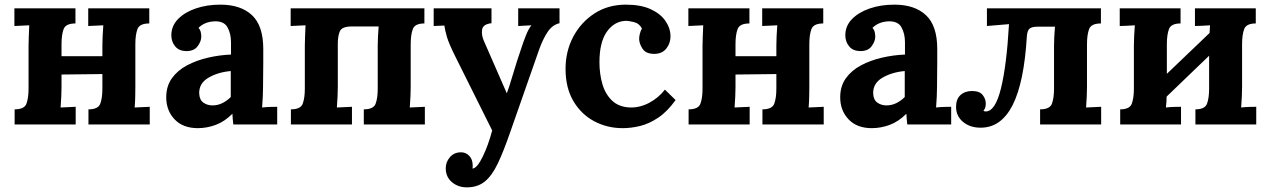

<svg xmlns="http://www.w3.org/2000/svg" viewBox="-20 -536 5462 827"><path d="M305 -435Q263 -435 254 -410.5Q245 -386 245 -346V-294H421V-339Q421 -353 422 -379Q423 -405 425 -427L360 -424V-500H623V-435Q581 -435 572 -410.5Q563 -386 563 -346V-161Q563 -147 562.5 -121.5Q562 -96 560 -73L625 -76V0H361V-65Q403 -65 412 -89.5Q421 -114 421 -154V-217L245 -215V-161Q245 -147 244 -121.5Q243 -96 241 -73L306 -76V0H43V-65Q85 -65 94 -89.5Q103 -114 103 -154V-339Q103 -353 104 -379Q105 -405 106 -427L42 -424V-500H305Z M985 0Q983 -14 982.5 -23.5Q982 -33 981 -46Q947 -12 909 2Q871 16 832 16Q768 16 732 -22Q696 -60 696 -117Q696 -165 720.5 -199Q745 -233 785.5 -254.5Q826 -276 875.5 -287.5Q925 -299 975 -301V-353Q975 -392 959.5 -419Q944 -446 903 -444Q861 -442 835 -416Q843 -407 845 -396.5Q847 -386 847 -378Q847 -358 831 -336.5Q815 -315 780 -316Q750 -317 734 -337Q718 -357 718 -384Q718 -424 746.5 -453.5Q775 -483 823 -499.5Q871 -516 929 -516Q1017 -516 1065.5 -470.5Q1114 -425 1114 -325Q1114 -291 1114 -267Q1114 -243 1113.5 -219Q1113 -195 1113 -161Q1113 -147 1112 -121.5Q1111 -96 1109 -73Q1126 -75 1145 -75.5Q1164 -76 1174 -76V0ZM974 -230Q918 -225 877.5 -201Q837 -177 838 -134Q839 -106 856 -94Q873 -82 895 -82Q918 -82 938 -92Q958 -102 974 -118Z M1233 0V-65Q1275 -65 1284 -89.5Q1293 -114 1293 -154V-339Q1293 -353 1294 -379Q1295 -405 1296 -427L1232 -424V-500H1808V-435Q1767 -435 1758 -410.5Q1749 -386 1749 -346V-161Q1749 -147 1748 -121.5Q1747 -96 1745 -73L1810 -76V0H1547V-65Q1589 -65 1598 -89.5Q1607 -114 1607 -154V-340Q1607 -354 1608 -377.5Q1609 -401 1611 -422H1495Q1453 -422 1444 -401.5Q1435 -381 1435 -347V-161Q1435 -147 1434 -121.5Q1433 -96 1431 -73L1496 -76V0Z M1991 271Q1953 271 1926.5 248.5Q1900 226 1900 189Q1900 162 1917.5 141.5Q1935 121 1963 120Q1985 119 2000.5 134.5Q2016 150 2016 177Q2016 180 2016 183Q2016 186 2015 190Q2017 190 2020 189Q2038 183 2060 137Q2083 90 2100 26L1942 -291Q1914 -347 1905.5 -375.5Q1897 -404 1894 -426L1848 -424V-500H2097V-436Q2060 -432 2056.5 -408Q2053 -384 2065 -358L2163 -134Q2173 -160 2189 -214.5Q2205 -269 2227 -333Q2233 -352 2244.5 -381.5Q2256 -411 2269 -427L2212 -424V-500H2390V-436Q2359 -429 2338.5 -398Q2318 -367 2302 -322L2177 35Q2149 116 2124 168.5Q2099 221 2068 246Q2037 271 1991 271Z M2662 16Q2595 16 2539 -14Q2483 -44 2449.5 -101Q2416 -158 2416 -239Q2416 -315 2449 -377.5Q2482 -440 2540.5 -478Q2599 -516 2676 -516Q2740 -516 2782.5 -496.5Q2825 -477 2846.5 -445.5Q2868 -414 2868 -379Q2868 -350 2850.5 -327.5Q2833 -305 2801 -304Q2763 -303 2748 -325.5Q2733 -348 2733 -369Q2733 -378 2736 -390.5Q2739 -403 2745 -413Q2734 -435 2710 -441Q2686 -447 2672 -446Q2624 -443 2593 -398Q2562 -353 2562 -268Q2562 -218 2574.5 -174.5Q2587 -131 2616 -103Q2645 -75 2694 -73Q2736 -72 2776 -93Q2816 -114 2844 -150L2890 -105Q2854 -55 2815 -29Q2776 -3 2737.5 6.5Q2699 16 2662 16Z M3208 -435Q3166 -435 3157 -410.5Q3148 -386 3148 -346V-294H3324V-339Q3324 -353 3325 -379Q3326 -405 3328 -427L3263 -424V-500H3526V-435Q3484 -435 3475 -410.5Q3466 -386 3466 -346V-161Q3466 -147 3465.5 -121.5Q3465 -96 3463 -73L3528 -76V0H3264V-65Q3306 -65 3315 -89.5Q3324 -114 3324 -154V-217L3148 -215V-161Q3148 -147 3147 -121.5Q3146 -96 3144 -73L3209 -76V0H2946V-65Q2988 -65 2997 -89.5Q3006 -114 3006 -154V-339Q3006 -353 3007 -379Q3008 -405 3009 -427L2945 -424V-500H3208Z M3888 0Q3886 -14 3885.5 -23.5Q3885 -33 3884 -46Q3850 -12 3812 2Q3774 16 3735 16Q3671 16 3635 -22Q3599 -60 3599 -117Q3599 -165 3623.5 -199Q3648 -233 3688.5 -254.5Q3729 -276 3778.5 -287.5Q3828 -299 3878 -301V-353Q3878 -392 3862.5 -419Q3847 -446 3806 -444Q3764 -442 3738 -416Q3746 -407 3748 -396.5Q3750 -386 3750 -378Q3750 -358 3734 -336.5Q3718 -315 3683 -316Q3653 -317 3637 -337Q3621 -357 3621 -384Q3621 -424 3649.5 -453.5Q3678 -483 3726 -499.5Q3774 -516 3832 -516Q3920 -516 3968.5 -470.5Q4017 -425 4017 -325Q4017 -291 4017 -267Q4017 -243 4016.5 -219Q4016 -195 4016 -161Q4016 -147 4015 -121.5Q4014 -96 4012 -73Q4029 -75 4048 -75.5Q4067 -76 4077 -76V0ZM3877 -230Q3821 -225 3780.5 -201Q3740 -177 3741 -134Q3742 -106 3759 -94Q3776 -82 3798 -82Q3821 -82 3841 -92Q3861 -102 3877 -118Z M4204 14Q4158 14 4128 -11Q4098 -36 4098 -76Q4098 -109 4117 -126.5Q4136 -144 4167 -144Q4199 -144 4212.5 -127Q4226 -110 4226 -90Q4226 -77 4223 -70.5Q4220 -64 4216 -59Q4219 -56 4226 -56Q4267 -56 4291.5 -155.5Q4316 -255 4326 -432L4231 -424V-500H4722V-435Q4680 -435 4671 -410.5Q4662 -386 4662 -346V-161Q4662 -147 4661 -121.5Q4660 -96 4658 -73L4723 -76V0H4460V-65Q4502 -65 4511 -89.5Q4520 -114 4520 -154V-339Q4520 -353 4521 -376.5Q4522 -400 4524 -421H4449Q4425 -421 4415 -413Q4405 -405 4403 -380Q4391 -180 4341.5 -83Q4292 14 4204 14Z M5065 -435Q5024 -435 5015 -410.5Q5006 -386 5006 -346V-218L5190 -394Q5191 -412 5192 -427Q5176 -426 5157 -425Q5138 -424 5127 -424V-500H5389V-435Q5348 -435 5339 -410.5Q5330 -386 5330 -346V-161Q5330 -147 5329 -121.5Q5328 -96 5326 -73Q5342 -75 5361.5 -75.5Q5381 -76 5391 -76V0H5129V-65Q5170 -65 5179 -89.5Q5188 -114 5188 -154V-296L5005 -120Q5005 -108 5004 -96Q5003 -84 5002 -73Q5018 -75 5037.5 -75.5Q5057 -76 5067 -76V0H4805V-65Q4846 -65 4855 -89.5Q4864 -114 4864 -154V-339Q4864 -353 4865 -379Q4866 -405 4868 -427Q4852 -426 4833 -425Q4814 -424 4803 -424V-500H5065Z"/></svg>

Font: Lora
Style: Bold
Weight: 700
Designer: Olga Karpushina, Alexei Vanyashin (Cyrillic)
Foundry: Cyreal
Version: Version 3.006; ttfautohint (v1.8.4.7-5d5b);gftools[0.9.30]